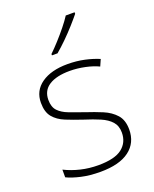

<svg xmlns="http://www.w3.org/2000/svg" viewBox="-144 -847 751 938"><g transform="rotate(-20 231.0 -378.0)"><path d="M416 -137Q416 -68 364.5 -29Q313 10 214 10Q159 10 115 0Q71 -10 42 -24V-64Q80 -45 124 -34.5Q168 -24 215 -24Q301 -24 339 -54Q377 -84 377 -135Q377 -170 357.5 -192Q338 -214 303 -229Q268 -244 223 -258Q175 -274 137 -289.5Q99 -305 77 -331.5Q55 -358 55 -406Q55 -469 105.5 -504.5Q156 -540 241 -540Q288 -540 329 -531Q370 -522 403 -508L388 -474Q359 -488 319 -496.5Q279 -505 240 -505Q171 -505 132.5 -480.5Q94 -456 94 -407Q94 -370 113 -350Q132 -330 165 -317.5Q198 -305 241 -290Q287 -275 326.5 -258.5Q366 -242 391 -214Q416 -186 416 -137ZM361 -758Q344 -737 319.5 -709.5Q295 -682 267 -654.5Q239 -627 214 -606H185V-613Q206 -633 231 -660.5Q256 -688 278.5 -716Q301 -744 315 -766H361Z"/></g></svg>

Font: Noto Sans Devanagari ExtraLight
Style: Regular
Weight: 200
Designer: Jelle Bosma - Monotype Design Team
Foundry: Monotype Imaging Inc.
Version: Version 2.004; ttfautohint (v1.8.4.7-5d5b)